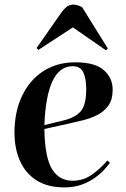

<svg xmlns="http://www.w3.org/2000/svg" viewBox="-20 -801 546 835"><path d="M308 -530Q393 -530 431.5 -496Q470 -462 470 -411Q470 -368 451.5 -342Q433 -316 403.5 -301Q374 -286 340.5 -278Q307 -270 277 -263L173 -240Q175 -117 206 -66Q237 -15 296 -15Q340 -15 376 -39Q412 -63 447 -103L458 -93Q450 -82 434.5 -64.5Q419 -47 394.5 -29Q370 -11 336.5 1.5Q303 14 260 14Q188 14 140 -16Q92 -46 67.5 -100Q43 -154 43 -224Q43 -314 75.5 -383Q108 -452 167.5 -491Q227 -530 308 -530ZM355 -414Q355 -459 342.5 -486Q330 -513 296 -513Q183 -513 173 -257L259 -278Q308 -290 331.5 -317.5Q355 -345 355 -414ZM449 -590 441 -582 297 -682 147 -584 139 -592 248 -748Q257 -761 269.5 -771Q282 -781 299 -781Q316 -781 337 -770Z"/></svg>

Font: Literata 72pt SemiBold
Style: Italic
Weight: 600
Italic angle: -2°
Designer: Latin by Veronika Burian and Jose Scaglione. Greek by Irene Vlachou. Cyrillic by Vera Evstafieva
Foundry: TypeTogether
Version: Version 3.002